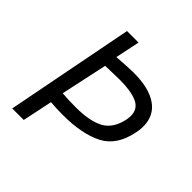

<svg xmlns="http://www.w3.org/2000/svg" viewBox="-154 -664 777 777"><g transform="rotate(45 234.5 -275.0)"><path d="M457 -323Q457 -304 453 -287Q435 -194 369 -160Q303 -126 192 -126Q159 -126 123 -129L96 0H30L137 -550H203L181 -445Q246 -450 277 -450Q363 -450 410 -417.5Q457 -385 457 -323ZM391 -318Q391 -358 356 -374Q321 -390 257 -390Q236 -390 174 -388L131 -188Q161 -185 208 -185Q289 -185 332.5 -209Q376 -233 389 -297Q391 -311 391 -318Z"/></g></svg>

Font: Cambay Devanagari
Style: Italic
Weight: 400
Italic angle: -11°
Designer: Pooja Saxena
Foundry: Pooja Saxena
Version: Version 1.018;PS 001.018;hotconv 1.0.70;makeotf.lib2.5.58329